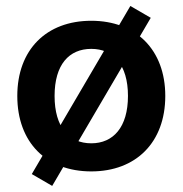

<svg xmlns="http://www.w3.org/2000/svg" viewBox="-20 -558 605 636"><path d="M282.4 9.8C430.4 9.8 527.5 -86.3 527.5 -240.2C527.5 -393.1 430.4 -489.2 282.4 -489.2C133.3 -489.2 37.3 -393.1 37.3 -240.2C37.3 -86.3 133.3 9.8 282.4 9.8ZM282.4 -83.3C208.8 -83.3 160.8 -136.3 160.8 -240.2C160.8 -344.1 208.8 -396.1 282.4 -396.1C354.9 -396.1 403.9 -344.1 403.9 -240.2C403.9 -136.3 354.9 -83.3 282.4 -83.3ZM152.9 57.8 479.4 -499 411.8 -538.2 85.3 18.6Z"/></svg>

Font: LL Pando Sans
Style: Bold
Weight: 700
Designer: Joshua Smith
Foundry: Joshua Smith
Version: Version 1.000;Glyphs 3.2.1 (3258)